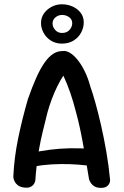

<svg xmlns="http://www.w3.org/2000/svg" viewBox="-20 -884 583 906"><path d="M93.9 1Q74.4 -1.5 64.1 -9.8Q53.8 -18.1 49 -27.9Q44.2 -37.6 43.6 -44.4Q42.9 -51.1 42.9 -51.1Q46.8 -139.4 65.7 -231.2Q84.6 -323.1 111.9 -417Q133 -477.1 152.2 -519.6Q171.5 -562 190.9 -589.3Q210.2 -616.6 230.6 -629.8Q250.9 -643 273.9 -643Q290.9 -646 308.9 -635.4Q327 -624.8 345.2 -602.8Q363.4 -580.9 379.4 -548.4Q395.5 -516 406.5 -475Q416.5 -447 430.1 -399.1Q443.6 -351.2 457.2 -291.4Q470.8 -231.6 482.1 -165.8Q493.5 -99.9 499.5 -34.9Q499.5 -34.9 499.1 -29.2Q498.8 -23.5 494.9 -16.2Q491 -8.9 482.1 -3.2Q473.2 2.5 456.2 2.5Q439.2 2.5 428.2 -3.2Q417.2 -9 411.1 -17.4Q404.9 -25.8 402.6 -31.8Q400.2 -37.9 400.2 -37.9Q385.4 -129.2 371.1 -208.6Q356.8 -288 340.1 -349.4Q326.1 -404.8 311.1 -447.8Q296 -490.8 279 -527.1Q263.6 -503.6 249.4 -474.5Q235.1 -445.4 223.6 -414.2Q212 -383 203.5 -351.5Q191.5 -303.5 181.7 -263.2Q171.9 -223 165.3 -185.8Q158.8 -148.5 154.1 -111Q149.4 -73.5 146.6 -31.9Q146.6 -31.9 145 -26.1Q143.4 -20.2 138.1 -13Q132.8 -5.8 122.3 -1.3Q111.9 3.1 93.9 1ZM112.9 -92 122.9 -160.8Q169.9 -171.8 216.5 -177.6Q263.1 -183.5 312.2 -184.4Q361.4 -185.2 413.8 -180.9L423.9 -98.2Q388.9 -104.2 347.9 -107.3Q306.9 -110.4 264.4 -109.8Q221.9 -109.2 182.9 -104.8Q143.9 -100.4 112.9 -92ZM272.1 -678.2Q242.9 -678.2 220.7 -692.1Q198.5 -706 186 -728.5Q173.5 -750.9 173.5 -775.4Q173.5 -800.8 187.4 -820.5Q201.3 -840.3 223.8 -852Q246.2 -863.8 272.2 -863.8Q298.2 -863.8 321.7 -853.6Q345.2 -843.4 360.2 -824.2Q375.2 -805.1 375.2 -778.2Q375.2 -753.8 363.1 -730.6Q350.9 -707.5 327.7 -692.9Q304.6 -678.2 272.1 -678.2ZM272.8 -728.5Q295.7 -728.5 308.2 -743.1Q320.8 -757.6 320.8 -774.2Q320.8 -792.9 305.9 -803.2Q291.1 -813.5 273.4 -813.5Q255.4 -813.5 241.7 -802.1Q228 -790.6 228 -773.5Q228 -756.3 240.6 -742.4Q253.1 -728.5 272.8 -728.5Z"/></svg>

Font: Sour Gummy Black
Style: Regular
Weight: 900
Version: Version 1.000